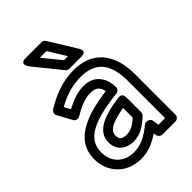

<svg xmlns="http://www.w3.org/2000/svg" viewBox="-228 -843 979 979"><g transform="rotate(-45 261.5 -353.5)"><path d="M77 -132C77 -216 143 -267 344 -289C357 -290 366 -302 366 -314C365 -373 335 -435 252 -435C205 -435 161 -416 124 -396L105 -430C154 -457 211 -478 273 -478C381 -478 431 -419 431 -291V-25H383L378 -58C376 -70 364 -79 353 -79H350C344 -79 338 -77 334 -73C292 -38 247 -13 198 -13C125 -13 77 -59 77 -132ZM27 -132C27 -33 99 37 198 37C250 37 295 17 335 -11L337 4C339 15 350 25 362 25H456C467 25 481 15 481 0V-291C481 -437 411 -528 273 -528C188 -528 115 -495 59 -460C49 -454 43 -439 50 -427L92 -350C99 -336 116 -334 127 -341C169 -366 211 -385 252 -385C294 -385 308 -367 314 -336C130 -312 27 -253 27 -132ZM139 -141C139 -81 185 -53 234 -53C283 -53 321 -79 358 -114C363 -119 366 -126 366 -132V-242C366 -252 360 -270 338 -267C206 -250 139 -212 139 -141ZM189 -141C189 -166 205 -194 316 -213V-143C286 -116 262 -103 234 -103C201 -103 189 -113 189 -141ZM275 -598 197 -694H245L304 -598ZM244 -557C249 -551 255 -548 263 -548H349C397 -548 370 -586 370 -586L280 -732C276 -739 268 -744 259 -744H145C95 -744 126 -703 126 -703Z"/></g></svg>

Font: Falling Sky
Style: Ou
Weight: 400
Designer: Paul D. Hunt
Foundry: Adobe Systems Incorporated
Version: Version 1.02